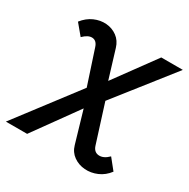

<svg xmlns="http://www.w3.org/2000/svg" viewBox="-234 -693 1030 1049"><g transform="rotate(30 281.0 -169.0)"><path d="M579 137Q552 173 513.5 189.5Q475 206 435.5 203Q396 200 365 178Q334 156 323 117L265 -81L67 194H-67L223 -187L152 -403Q141 -437 114 -439Q87 -441 56 -410L1 -476Q29 -512 66.5 -528.5Q104 -545 142 -542Q180 -539 210 -517Q240 -495 252 -455L306 -278L493 -534H629L347 -176L423 64Q434 98 464.5 100Q495 102 526 71Z"/></g></svg>

Font: Montserrat SemiBold
Style: Italic
Weight: 600
Italic angle: -11.3°
Designer: Julieta Ulanovsky
Foundry: Julieta Ulanovsky
Version: Version 9.000; ttfautohint (v1.8.4.7-5d5b)